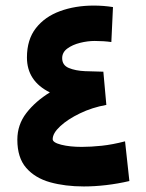

<svg xmlns="http://www.w3.org/2000/svg" viewBox="-20 -672 528 692"><path d="M159.7 -338.9Q77.1 -379.9 77.1 -464.8Q77.1 -529.3 109.4 -570.6Q141.6 -611.8 196.3 -631.8Q251 -651.9 317.9 -651.9Q353.5 -651.9 387.2 -646.5L381.3 -520.5Q353.5 -524.4 321.3 -524.4Q295.9 -524.4 268.6 -517.6Q241.2 -510.7 222.7 -497.1Q204.1 -483.4 204.1 -462.4Q204.1 -437 228 -427Q252 -417 286.6 -415.5Q321.3 -414.1 352.5 -413.6L363.3 -293.9Q312 -284.7 268.1 -263.4Q224.1 -242.2 197 -217Q169.9 -191.9 169.9 -170.4Q169.9 -158.2 200.7 -150.4Q231.4 -142.6 274.4 -142.6Q307.6 -142.6 346.7 -146.7Q385.7 -150.9 430.7 -162.6L446.3 -19.5Q404.8 -9.8 362.8 -4.9Q320.8 0 282.2 0Q214.8 0 160.6 -15.1Q106.4 -30.3 74.5 -66.9Q42.5 -103.5 42.5 -168.5Q42.5 -222.7 75.2 -264.9Q107.9 -307.1 159.7 -338.9Z"/></svg>

Font: Vazirmatn RD ExtraBold
Style: Regular
Weight: 800
Designer: Saber Rastikerdar
Foundry: Saber Rastikerdar
Version: Version 32.102